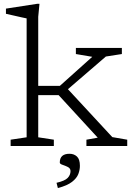

<svg xmlns="http://www.w3.org/2000/svg" viewBox="-20 -762 698 1002"><path d="M179.5 -45.5 261 -33V0H35.5V-33L119 -45.5V-666Q112.5 -667 94.2 -671.2Q76 -675.5 53.2 -680.5Q30.5 -685.5 11 -690V-717L173 -742H186L179.5 -674.5V-314H292.5L461.5 -465.5L376 -480V-512H616V-480L532.5 -467L334.5 -296.5L566 -46.5L644 -33V0H431V-33L490 -43.5L286 -265.5H179.5ZM275 192Q318.5 182 333.2 166.5Q348 151 348 131Q348 116.5 334 109.5Q320 102.5 306 98Q292 93.5 292 86Q292 40.5 343 40.5Q366 40.5 381.5 54.8Q397 69 397 103.5Q397 124.5 388.8 146.2Q380.5 168 355.8 187.2Q331 206.5 282 219.5Z"/></svg>

Font: Newsreader 6pt Light
Style: Regular
Weight: 300
Designer: Hugues Gentile
Foundry: Production Type
Version: Version 1.003; ttfautohint (v1.8.3)